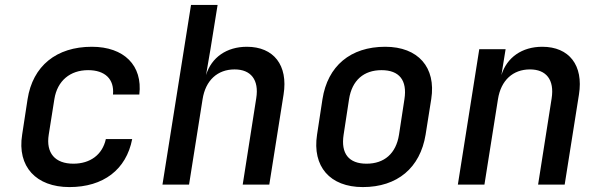

<svg xmlns="http://www.w3.org/2000/svg" viewBox="-20 -750 2440 780"><path d="M262 10C400 10 493 -61 517 -185H410C396 -121 346 -85 278 -85C204 -85 166 -128 178 -203L201 -348C213 -422 265 -465 338 -465C406 -465 445 -429 439 -366H546C560 -484 484 -560 353 -560C209 -560 113 -482 92 -347L70 -203C49 -73 127 10 262 10Z M640 0H748L803 -347C815 -424 864 -468 933 -468C999 -468 1033 -426 1021 -351L966 0H1074L1132 -366C1151 -485 1092 -560 983 -560C901 -560 839 -517 817 -445L835 -550L864 -730H756Z M1454 10C1594 10 1687 -68 1709 -203L1732 -348C1752 -476 1679 -560 1545 -560C1404 -560 1311 -482 1290 -347L1268 -203C1248 -74 1320 10 1454 10ZM1469 -85C1397 -85 1364 -126 1376 -203L1398 -347C1410 -424 1458 -465 1530 -465C1602 -465 1635 -424 1623 -347L1601 -203C1589 -126 1541 -85 1469 -85Z M1840 0H1948L2003 -347C2015 -424 2064 -468 2133 -468C2199 -468 2233 -426 2221 -350L2166 0H2274L2332 -366C2351 -485 2292 -560 2183 -560C2101 -560 2039 -517 2017 -445L2034 -550H1927Z"/></svg>

Font: JetBrains Mono SemiBold
Style: Italic
Weight: 472
Italic angle: -9°
Monospace: yes
Designer: Philipp Nurullin, Konstantin Bulenkov
Foundry: JetBrains
Version: Version 2.305